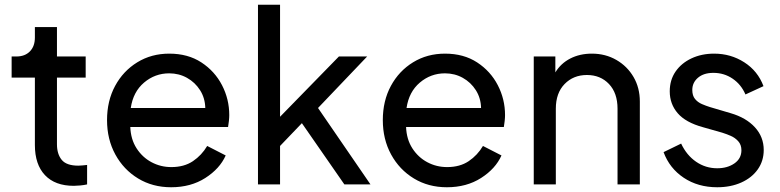

<svg xmlns="http://www.w3.org/2000/svg" viewBox="-20 -777 3288 809"><path d="M291 6Q212 6 169.5 -39Q127 -84 127 -166V-450H29V-539H49Q85 -539 106 -560.5Q127 -582 127 -619V-663H220V-539H341V-450H220V-169Q220 -128 240 -103.5Q260 -79 310 -79Q317 -79 327.5 -80Q338 -81 347 -82V0Q334 3 318 4.5Q302 6 291 6Z M701 12Q623 12 562 -25Q501 -62 466 -126Q431 -190 431 -271Q431 -352 465 -415Q499 -478 558.5 -514.5Q618 -551 693 -551Q772 -551 828.5 -514Q885 -477 915.5 -418Q946 -359 946 -292Q946 -281 944.5 -267.5Q943 -254 941 -242H529Q531 -190 555.5 -152Q580 -114 618.5 -93.5Q657 -73 702 -73Q756 -73 793 -98Q830 -123 853 -162L931 -122Q906 -66 845 -27Q784 12 701 12ZM693 -468Q633 -468 587 -429Q541 -390 531 -322H845Q844 -364 823 -397Q802 -430 768 -449Q734 -468 693 -468Z M1067 0V-757H1160V-285L1408 -539H1527L1320 -322L1541 0H1431L1252 -258L1160 -162V0Z M1863 12Q1785 12 1724 -25Q1663 -62 1628 -126Q1593 -190 1593 -271Q1593 -352 1627 -415Q1661 -478 1720.5 -514.5Q1780 -551 1855 -551Q1934 -551 1990.5 -514Q2047 -477 2077.5 -418Q2108 -359 2108 -292Q2108 -281 2106.5 -267.5Q2105 -254 2103 -242H1691Q1693 -190 1717.5 -152Q1742 -114 1780.5 -93.5Q1819 -73 1864 -73Q1918 -73 1955 -98Q1992 -123 2015 -162L2093 -122Q2068 -66 2007 -27Q1946 12 1863 12ZM1855 -468Q1795 -468 1749 -429Q1703 -390 1693 -322H2007Q2006 -364 1985 -397Q1964 -430 1930 -449Q1896 -468 1855 -468Z M2229 0V-539H2320V-472Q2343 -510 2383 -530.5Q2423 -551 2474 -551Q2531 -551 2577 -524.5Q2623 -498 2649.5 -452.5Q2676 -407 2676 -349V0H2582V-319Q2582 -385 2546 -423Q2510 -461 2453 -461Q2396 -461 2359 -423Q2322 -385 2322 -319V0Z M3002 12Q2921 12 2861 -28Q2801 -68 2776 -136L2850 -172Q2873 -123 2913 -95.5Q2953 -68 3002 -68Q3045 -68 3074.5 -88.5Q3104 -109 3104 -144Q3104 -167 3090.5 -182Q3077 -197 3058 -205Q3039 -213 3023 -218L2942 -241Q2869 -261 2835.5 -300Q2802 -339 2802 -392Q2802 -440 2826.5 -475.5Q2851 -511 2893.5 -531Q2936 -551 2989 -551Q3059 -551 3116 -514.5Q3173 -478 3197 -414L3121 -379Q3103 -421 3067 -445.5Q3031 -470 2986 -470Q2945 -470 2921 -449.5Q2897 -429 2897 -398Q2897 -374 2908.5 -360Q2920 -346 2937.5 -338.5Q2955 -331 2971 -326L3059 -300Q3124 -281 3161 -240.5Q3198 -200 3198 -145Q3198 -99 3173 -63.5Q3148 -28 3103.5 -8Q3059 12 3002 12Z"/></svg>

Font: Pitagon Sans Text Medium
Style: Regular
Weight: 500
Designer: Travis Tran
Foundry: Pitagon
Version: Version 1.000; ttfautohint (v1.8.4.7-5d5b);gftools[0.9.26]